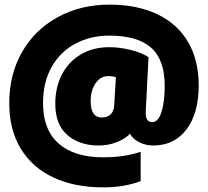

<svg xmlns="http://www.w3.org/2000/svg" viewBox="-20 -734 899 830"><path d="M20 -288Q20 -412 75 -508.5Q130 -605 229 -659.5Q328 -714 453 -714Q573 -714 660 -672.5Q747 -631 793 -552.5Q839 -474 839 -364Q839 -245 786.5 -175Q734 -105 642 -105Q610 -105 582 -119Q554 -133 542 -156Q519 -132 482.5 -118.5Q446 -105 407 -105Q324 -105 271.5 -150Q219 -195 219 -286Q219 -356 247.5 -411.5Q276 -467 329 -498.5Q382 -530 452 -530Q496 -530 543.5 -518.5Q591 -507 622 -487L610 -252Q609 -229 616 -217.5Q623 -206 638 -206Q664 -206 678 -249.5Q692 -293 692 -364Q692 -476 633 -528Q574 -580 452 -580Q372 -580 306.5 -545.5Q241 -511 203.5 -445Q166 -379 166 -288Q166 -173 233.5 -113.5Q301 -54 426 -54Q519 -54 588 -78V49Q517 76 426 76Q303 76 211.5 33.5Q120 -9 70 -91Q20 -173 20 -288ZM474 -283 481 -400Q469 -405 448 -405Q415 -405 393.5 -374.5Q372 -344 372 -296Q372 -261 384 -243.5Q396 -226 419 -226Q472 -226 474 -283Z"/></svg>

Font: Readiness ExtraBold
Style: Regular
Weight: 800
Designer: Katatrad Team
Foundry: CadsonDemak
Version: Version 1.00;January 16, 2020;FontCreator 12.0.0.2550 64-bit